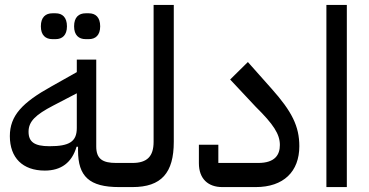

<svg xmlns="http://www.w3.org/2000/svg" viewBox="-20 -760 1501 780"><path d="M328 -601H341C368 -601 387 -617 387 -653C387 -690 368 -706 341 -706H328C300 -706 281 -690 281 -653C281 -617 300 -601 328 -601ZM193 -601H206C233 -601 252 -617 252 -653C252 -690 233 -706 206 -706H193C165 -706 146 -690 146 -653C146 -617 165 -601 193 -601ZM464 0 486 -22V-98H452C397 -98 371 -114 371 -165V-518H292V-467L189 -409C70 -343 20 -290 20 -207C20 -119 72 -67 162 -67C228 -67 272 -99 291 -164H297V-149C297 -43 343 0 464 0ZM181 -166C119 -166 96 -184 96 -225C96 -267 125 -294 196 -331L292 -381V-240C292 -184 261 -166 181 -166Z M464 0H518C636 0 686 -58 686 -184V-740H604V-184C604 -125 578 -98 518 -98H486L464 -76Z M883 0H1019C1132 0 1196 -63 1196 -166C1196 -247 1166 -307 1083 -400L987 -508L915 -437L1019 -326C1091 -255 1117 -215 1117 -171C1117 -132 1098 -98 1029 -98H867V-172H788V-97C788 -33 826 0 883 0Z M1306 0H1389V-740H1306Z"/></svg>

Font: IBM Plex Arabic Text
Style: Regular
Weight: 450
Designer: Mike Abbink, Paul van der Laan, Pieter van Rosmalen, Wael Morcos, Khajak Apelian
Foundry: Bold Monday
Version: Version 1.0